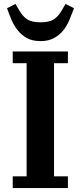

<svg xmlns="http://www.w3.org/2000/svg" viewBox="-20 -961 412 981"><path d="M45 -60H116V-638H45V-698H327V-638H256V-60H327V0H45ZM187 -751Q146 -751 118.5 -766Q91 -781 71.5 -805Q52 -829 39 -859Q26 -889 16 -919L59 -941L79 -907Q97 -876 120 -861.5Q143 -847 187 -847Q231 -847 254 -861.5Q277 -876 295 -907L315 -941L358 -919Q347 -889 334.5 -859Q322 -829 302.5 -805Q283 -781 255 -766Q227 -751 187 -751Z"/></svg>

Font: IBM Plex Serif SmBld
Style: Regular
Weight: 600
Designer: Mike Abbink, Paul van der Laan, Pieter van Rosmalen
Foundry: Bold Monday
Version: Version 3.001